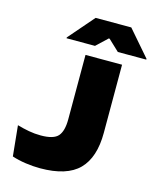

<svg xmlns="http://www.w3.org/2000/svg" viewBox="-125 -932 847 1030"><g transform="rotate(15 298.5 -417.0)"><path d="M197 11.5Q157.5 11.5 116 5.5Q74.5 -0.5 40 -12L23 -181Q56 -171.5 88.5 -165.5Q121 -159.5 155 -159.5Q226.5 -159.5 251 -188Q275.5 -216.5 275.5 -281V-639H478.5V-260.5Q478.5 -123.5 411.8 -56Q345 11.5 197 11.5ZM276.5 -845H474.5L597 -703.5V-699H439L378 -756.5H373L312 -699H154V-703.5Z"/></g></svg>

Font: Anek Latin Expanded ExtraBold
Style: Regular
Weight: 800
Width: 7
Designer: Yesha Goshar
Foundry: Ek Type
Version: Version 1.003